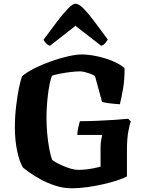

<svg xmlns="http://www.w3.org/2000/svg" viewBox="-20 -1013 802 1033"><path d="M366 0Q321 0 278 -14Q235 -28 198.5 -48Q162 -68 137 -86Q112 -104 104 -111Q84 -143 72 -202Q60 -261 60 -326Q60 -384 66.5 -440Q73 -496 82 -539.5Q91 -583 99 -603Q126 -626 167.5 -646.5Q209 -667 257 -684Q305 -701 348 -710.5Q391 -720 419 -720Q455 -720 499 -711Q543 -702 583.5 -685.5Q624 -669 650 -647Q651 -586 642 -535.5Q633 -485 625 -452Q593 -454 567 -457.5Q541 -461 529 -465L491 -604Q481 -611 465.5 -616.5Q450 -622 436 -625.5Q422 -629 410 -629Q390 -629 360 -625.5Q330 -622 302.5 -616.5Q275 -611 260 -606Q253 -590 247.5 -563Q242 -536 238 -503.5Q234 -471 232 -438.5Q230 -406 230 -379Q230 -339 234 -294.5Q238 -250 245 -213Q252 -176 260 -154Q264 -149 279 -140.5Q294 -132 316 -122Q338 -112 361 -105.5Q384 -99 404 -99Q420 -99 443 -101.5Q466 -104 487.5 -108.5Q509 -113 521 -116V-219Q521 -242 524.5 -260.5Q528 -279 530 -287H396Q396 -304 401 -326.5Q406 -349 410 -361Q452 -361 501 -363Q550 -365 595.5 -368Q641 -371 670 -374L684 -359Q677 -343 670 -303.5Q663 -264 663 -205V-64Q646 -54 612.5 -43Q579 -32 536 -22Q493 -12 448.5 -6Q404 0 366 0ZM249 -767Q237 -770 228 -780Q219 -790 214 -799Q253 -852 286 -895.5Q319 -939 345 -966Q371 -993 387 -993Q404 -993 430 -966.5Q456 -940 489 -896Q522 -852 560 -800Q556 -794 547 -782Q538 -770 524 -767L386 -874Z"/></svg>

Font: Texturina 12pt ExtraBold
Style: Regular
Weight: 800
Designer: Guillermo Torres Carreño
Foundry: Omnibus-Type
Version: Version 1.002